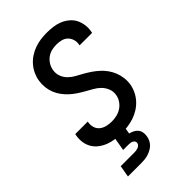

<svg xmlns="http://www.w3.org/2000/svg" viewBox="-281 -842 1162 1162"><g transform="rotate(-45 300.0 -261.5)"><path d="M251 8Q223 8 196 4.5Q169 1 144 -8.5Q119 -18 97.5 -34Q76 -50 62.5 -72.5Q49 -95 45 -122Q41 -149 46 -177L48 -187H155L154 -182Q150 -160 156.5 -139.5Q163 -119 179 -106.5Q195 -94 216 -89Q237 -84 259 -84Q280 -84 301.5 -89Q323 -94 342 -106.5Q361 -119 374 -138.5Q387 -158 390 -179Q395 -206 385 -230.5Q375 -255 357.5 -272.5Q340 -290 317.5 -302.5Q295 -315 273 -327.5Q251 -340 230 -354Q209 -368 190.5 -385Q172 -402 157 -422.5Q142 -443 132.5 -466.5Q123 -490 120 -516.5Q117 -543 121 -570Q125 -596 136 -620.5Q147 -645 165 -666Q183 -687 206.5 -702.5Q230 -718 255.5 -727Q281 -736 307 -739.5Q333 -743 358 -743Q386 -743 413 -739.5Q440 -736 463.5 -726.5Q487 -717 507.5 -700.5Q528 -684 540 -661.5Q552 -639 556 -612Q560 -585 555 -558L553 -548H446L447 -553Q451 -575 445 -594.5Q439 -614 425 -627.5Q411 -641 391 -646Q371 -651 350 -651Q329 -651 308.5 -646Q288 -641 270.5 -628Q253 -615 241.5 -596Q230 -577 227 -557Q222 -529 231.5 -504.5Q241 -480 259 -462.5Q277 -445 299.5 -433Q322 -421 344 -408.5Q366 -396 387 -381.5Q408 -367 426.5 -350Q445 -333 459.5 -312.5Q474 -292 483.5 -268.5Q493 -245 496.5 -218.5Q500 -192 496 -165Q492 -139 480 -113.5Q468 -88 449 -67Q430 -46 406 -31Q382 -16 356.5 -7.5Q331 1 304 4.5Q277 8 251 8ZM92 220 105 145H220Q228 145 236 144Q244 143 252 140.5Q260 138 267 131.5Q274 125 275 117Q277 109 272.5 102Q268 95 261 91.5Q254 88 245.5 87Q237 86 229 86H185L214 -84H302L281 41Q296 45 309.5 51.5Q323 58 332.5 69.5Q342 81 345 96.5Q348 112 345 129Q343 143 336.5 157Q330 171 319 182Q308 193 294 200.5Q280 208 265.5 212.5Q251 217 236 218.5Q221 220 207 220Z"/></g></svg>

Font: Iosevka Aile Semibold
Style: Italic
Weight: 600
Italic angle: -9°
Designer: Belleve Invis
Foundry: Belleve Invis
Version: Version 31.1.0; ttfautohint (v1.8.4)